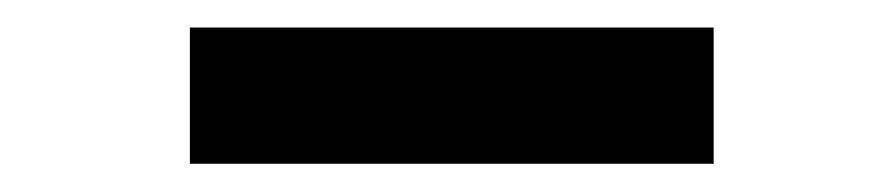

<svg xmlns="http://www.w3.org/2000/svg" viewBox="-20 -778 625 136"><path d="M114.5 -662V-758.5H485.5V-662Z"/></svg>

Font: Encode Sans SemiExpanded SemiExpanded
Style: Bold
Weight: 700
Width: 6
Designer: Multiple Designers
Foundry: Impallari Type
Version: Version 3.000; ttfautohint (v1.8.3) -l 8 -r 50 -G 200 -x 14 